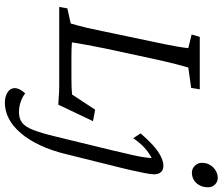

<svg xmlns="http://www.w3.org/2000/svg" viewBox="-82 -604 908 783"><g transform="rotate(90 371.5 -212.0)"><path d="M406.2 3.9Q389.6 2.9 377 2Q364.3 1 353 0.5Q341.8 0 330.1 0H7.8L13.7 -33.2L75.2 -46.9Q78.1 -56.6 82.5 -72.3Q86.9 -87.9 93.3 -114.7Q99.6 -141.6 108.4 -185.5L149.4 -380.9Q164.1 -449.2 169.4 -481.4Q174.8 -513.7 175.8 -526.4L120.1 -540L129.9 -573.2H343.8L337.9 -538.1L254.9 -526.4Q251 -513.7 242.2 -480.5Q233.4 -447.3 218.8 -380.9L176.8 -185.5Q167 -136.7 162.1 -109.9Q157.2 -83 155.3 -70.8Q153.3 -58.6 152.3 -51.8Q165 -50.8 178.2 -50.3Q191.4 -49.8 208 -49.8H293.9Q316.4 -49.8 332 -50.3Q347.7 -50.8 365.2 -52.7L426.8 -146.5L473.6 -137.7ZM665 -256.8 609.4 -33.2Q594.7 29.3 572.3 77.1Q549.8 125 522 157.2Q494.1 189.5 462.9 205.6Q431.6 221.7 398.4 221.7Q374 221.7 356.4 210.9Q338.9 200.2 338.9 181.6Q338.9 171.9 344.2 161.1Q349.6 150.4 360.4 138.7Q373 149.4 393.6 156.7Q414.1 164.1 436.5 164.1Q463.9 164.1 480.5 150.9Q497.1 137.7 509.8 105Q522.5 72.3 536.1 15.6L591.8 -212.9Q602.5 -257.8 612.8 -303.7Q623 -349.6 624 -377Q602.5 -366.2 582.5 -348.1Q562.5 -330.1 543 -301.8L523.4 -332Q547.9 -360.4 570.8 -381.3Q593.8 -402.3 615.7 -413.6Q637.7 -424.8 655.3 -424.8Q672.9 -424.8 681.6 -414.6Q690.4 -404.3 690.4 -386.7Q690.4 -373 685.1 -347.2Q679.7 -321.3 674.3 -296.4Q668.9 -271.5 665 -256.8ZM683.6 -541Q668 -541 655.8 -552.7Q643.6 -564.5 643.6 -581.1Q643.6 -601.6 652.8 -616.2Q662.1 -630.9 676.3 -638.7Q690.4 -646.5 705.1 -646.5Q720.7 -646.5 731.9 -635.3Q743.2 -624 743.2 -607.4Q743.2 -585.9 734.4 -570.8Q725.6 -555.7 712.4 -548.3Q699.2 -541 683.6 -541Z"/></g></svg>

Font: Crimson Pro Light
Style: Italic
Weight: 300
Italic angle: -12°
Designer: Jacques Le Bailly
Foundry: Baron von Fonthausen
Version: Version 1.003